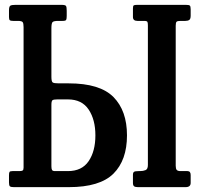

<svg xmlns="http://www.w3.org/2000/svg" viewBox="-20 -770 822 790"><path d="M703 -664.5V-88Q703 -75.5 707.2 -70.8Q711.5 -66 723 -66H751.5Q764.5 -66 764.5 -50V-17.5Q764.5 0 743.5 0H547.5Q536.5 0 531.8 -3.5Q527 -7 527 -17.5V-50.5Q527 -60 531.5 -63Q536 -66 550.5 -66H556Q569 -66 578.8 -70Q588.5 -74 588.5 -91V-665.5Q588.5 -676 586.5 -680Q584.5 -684 572.5 -684H545.5Q527 -684 527 -700V-735Q527 -745.5 530.2 -747.8Q533.5 -750 543.5 -750H745Q757.5 -750 761 -747Q764.5 -744 764.5 -731.5V-705.5Q764.5 -692 758.8 -688Q753 -684 742.5 -684H723Q710.5 -684 706.8 -680.8Q703 -677.5 703 -664.5ZM59.5 -66Q69.5 -66 73.2 -68.5Q77 -71 77 -80.5V-658.5Q77 -674 73.2 -679Q69.5 -684 53 -684H34Q24 -684 20.5 -686.8Q17 -689.5 17 -699.5V-727Q17 -743.5 22.8 -746.8Q28.5 -750 43.5 -750H233Q248.5 -750 251.5 -745.5Q254.5 -741 254.5 -725.5V-704.5Q254.5 -692.5 252.2 -688.2Q250 -684 237.5 -684H220Q200.5 -684 196 -678.8Q191.5 -673.5 191.5 -653.5V-454.5Q191.5 -434.5 196.8 -430.8Q202 -427 222 -427H263Q391 -427 446.8 -370.8Q502.5 -314.5 502.5 -213Q502.5 -111 446.8 -55.5Q391 0 263 0H37Q25 0 21 -3.2Q17 -6.5 17 -19V-48.5Q17 -59 19.2 -62.5Q21.5 -66 31.5 -66ZM215.5 -361Q201 -361 196.2 -357.8Q191.5 -354.5 191.5 -339V-86Q191.5 -75.5 194 -70.8Q196.5 -66 206.5 -66H259.5Q317 -66 344.8 -107Q372.5 -148 372.5 -213Q372.5 -277.5 344.8 -319.2Q317 -361 259.5 -361Z"/></svg>

Font: Besley* Condensed Medium
Style: Regular
Weight: 500
Width: 3
Designer: Owen Earl
Foundry: indestructible type*
Version: Version 3.000; ttfautohint (v1.8.3)